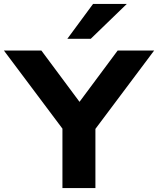

<svg xmlns="http://www.w3.org/2000/svg" viewBox="-48 -964 810 984"><path d="M272 0V-362L304 -262L-28 -705H164L370 -428H349L555 -705H742L410 -262L441 -362V0ZM297 -765 429 -944H602L417 -765Z"/></svg>

Font: Nunito Sans 10pt SemiExpanded ExtraBold
Style: Regular
Weight: 800
Width: 6
Designer: Vernon Adams
Foundry: Vernon Adams
Version: Version 3.101;gftools[0.9.27]